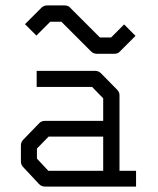

<svg xmlns="http://www.w3.org/2000/svg" viewBox="-20 -737 580 707"><path d="M360 -108V-234H159L116 -190V-153L158 -108ZM420 -108H481V-50H145Q133 -50 124 -59L66 -121Q57 -130 57 -142V-202Q57 -214 66 -223L125 -284Q133 -292 146 -292H360V-375L319 -417H115V-476H331Q343 -476 352 -467L411 -407Q420 -398 420 -387ZM93 -627 72 -648 132 -708Q141 -717 153 -717H218Q232 -717 239 -708L348 -599H389L437 -647L458 -626L479 -605L422 -548Q415 -539 401 -539H336Q324 -539 315 -548L206 -657H165L114 -606Z"/></svg>

Font: 3270 Nerd Font Mono
Style: Regular
Weight: 400
Monospace: yes
Version: Version 3.0.1;Nerd Fonts 3.0.0